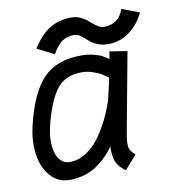

<svg xmlns="http://www.w3.org/2000/svg" viewBox="-77 -738 726 810"><g transform="rotate(-10 285.5 -332.5)"><path d="M282.2 -669.9Q300.8 -669.9 316.9 -663.3Q333 -656.7 344.5 -647.7Q356 -638.7 366.5 -629.4Q377 -620.1 388.7 -613.5Q400.4 -606.9 412.6 -606.9Q474.6 -606.9 496.6 -668.9L571.3 -640.6Q549.3 -593.3 509 -562.7Q468.8 -532.2 416 -532.2Q394 -532.2 376 -538.8Q357.9 -545.4 345.9 -554.4Q334 -563.5 324 -572.8Q314 -582 303.2 -588.6Q292.5 -595.2 281.2 -595.2Q251 -595.2 229.5 -580.8Q208 -566.4 187.5 -529.3L114.3 -565.9Q151.4 -623.5 190.9 -646.7Q230.5 -669.9 282.2 -669.9ZM118.7 -251Q106.4 -205.6 106.4 -168.9Q106.4 -123 124 -96.7Q141.6 -70.3 170.9 -70.3Q202.6 -70.3 231.7 -86.7Q260.7 -103 281.7 -126.5Q302.7 -149.9 322 -182.6Q341.3 -215.3 352.5 -241.7Q363.8 -268.1 374 -296.9L396 -392.6Q378.4 -404.8 366.7 -411.9Q355 -418.9 331.8 -426.8Q308.6 -434.6 285.2 -434.6Q217.8 -434.6 181.9 -392.6Q146 -350.6 118.7 -251ZM491.2 -489.3 432.6 -173.8Q422.9 -124 422.9 -104.5Q422.9 -86.9 428.5 -76.9Q434.1 -66.9 448.7 -53.2L397 4.9Q395 3.4 386.7 -3.7Q378.4 -10.7 375.5 -13.9Q372.6 -17.1 366.2 -25.6Q359.9 -34.2 357.2 -42.2Q354.5 -50.3 352.1 -63.7Q349.6 -77.1 349.6 -93.3Q349.6 -101.1 350.1 -105.5Q337.4 -86.9 321.8 -70.6Q306.2 -54.2 282.2 -35.9Q258.3 -17.6 225.8 -6.8Q193.4 3.9 156.7 3.9Q100.6 3.9 66.4 -44.2Q32.2 -92.3 32.2 -167.5Q32.2 -206.1 41.5 -246.1Q73.2 -381.8 130.6 -443.4Q188 -504.9 294.9 -504.9Q323.2 -504.9 347.4 -498.8Q371.6 -492.7 383.3 -486.3Q395 -480 410.6 -469.2Q413.6 -483.9 415.5 -501Z"/></g></svg>

Font: Fantasque Sans Mono
Style: Italic
Weight: 400
Italic angle: -11°
Monospace: yes
Designer: Jany Belluz
Version: Version 1.8.0 ; ttfautohint (v1.8.2)